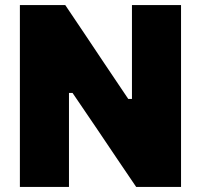

<svg xmlns="http://www.w3.org/2000/svg" viewBox="-20 -733 788 753"><path d="M58 0V-713H236Q278.5 -649.5 315 -595.5Q351.5 -541 388.5 -485.5L483 -345H497.5V-713H690V0H514Q479 -51.5 441.8 -106.5Q404.5 -161.5 361 -226.5L264.5 -368.5H250.5V0Z"/></svg>

Font: Heraclito ExtraBold
Style: Regular
Weight: 800
Designer: Kostas Bartsokas (font) & Cristiano Sobral (main changes)
Foundry: Kostas Bartsokas (font) & Cristiano Sobral (main changes)
Version: Version 1.00;July 8, 2020;FontCreator 13.0.0.2655 64-bit